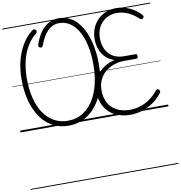

<svg xmlns="http://www.w3.org/2000/svg" viewBox="-165 -1299 1961 2083"><g transform="rotate(-10 815.0 -257.5)"><path d="M529 19Q432 19 355 -22.5Q278 -64 223.5 -141.5Q169 -219 140 -326.5Q111 -434 111 -566Q111 -628 119.5 -687Q128 -746 144.5 -801Q161 -856 186 -904.5Q211 -953 243 -994Q275 -1035 315 -1066Q329 -1076 338 -1076.5Q347 -1077 357 -1065Q365 -1056 363.5 -1046.5Q362 -1037 352 -1028Q316 -999 287.5 -963Q259 -927 236.5 -883.5Q214 -840 199.5 -790Q185 -740 177 -683.5Q169 -627 169 -565Q169 -445 193.5 -347Q218 -249 265 -179.5Q312 -110 379 -72.5Q446 -35 529 -35Q578 -35 621.5 -47.5Q665 -60 703 -85Q741 -110 772.5 -145.5Q804 -181 829 -227Q854 -273 871 -327.5Q888 -382 897 -445Q906 -508 907 -578Q908 -698 887.5 -793.5Q867 -889 828.5 -956.5Q790 -1024 737 -1059.5Q684 -1095 618 -1095Q581 -1095 549.5 -1081.5Q518 -1068 491.5 -1041.5Q465 -1015 442.5 -975.5Q420 -936 400 -883Q395 -872 386 -869Q377 -866 366 -872Q356 -877 353.5 -885.5Q351 -894 356 -908Q375 -964 401 -1008Q427 -1052 460.5 -1083.5Q494 -1115 535 -1131.5Q576 -1148 624 -1148Q700 -1148 763 -1108.5Q826 -1069 871 -994Q916 -919 941 -814Q966 -709 966 -578Q966 -501 955.5 -432Q945 -363 925 -303Q905 -243 876 -193Q847 -143 810 -103.5Q773 -64 729.5 -37Q686 -10 635.5 4.5Q585 19 529 19ZM1212 19Q1112 19 1039 -19Q966 -57 926.5 -127Q887 -197 887 -293Q887 -352 906 -402Q925 -452 960 -491.5Q995 -531 1041 -557.5Q1087 -584 1141 -596Q1087 -613 1048 -650Q1009 -687 988.5 -740Q968 -793 968 -856Q968 -907 982 -951.5Q996 -996 1022 -1032.5Q1048 -1069 1083.5 -1094.5Q1119 -1120 1163 -1134Q1207 -1148 1256 -1148Q1305 -1148 1353.5 -1133.5Q1402 -1119 1445 -1092.5Q1488 -1066 1523 -1028Q1532 -1019 1534 -1009.5Q1536 -1000 1524 -989Q1514 -980 1505 -982Q1496 -984 1485 -994Q1451 -1026 1413.5 -1048.5Q1376 -1071 1335.5 -1083Q1295 -1095 1254 -1095Q1204 -1095 1162.5 -1077.5Q1121 -1060 1090 -1028.5Q1059 -997 1042.5 -953.5Q1026 -910 1026 -857Q1026 -786 1052.5 -732Q1079 -678 1129 -648.5Q1179 -619 1249 -619H1378Q1387 -619 1391 -613Q1395 -607 1395 -594Q1395 -581 1391 -575Q1387 -569 1378 -569H1248Q1184 -569 1129 -550Q1074 -531 1032.5 -495.5Q991 -460 968 -409.5Q945 -359 945 -296Q945 -215 977.5 -156.5Q1010 -98 1070.5 -66.5Q1131 -35 1213 -35Q1271 -35 1327 -52.5Q1383 -70 1433.5 -105Q1484 -140 1524 -191Q1534 -202 1542 -204Q1550 -206 1559 -197Q1570 -189 1570.5 -179.5Q1571 -170 1561 -156Q1518 -100 1461.5 -61Q1405 -22 1341.5 -1.5Q1278 19 1212 19ZM0 623H1630V633H0ZM0 -20H1630V0H0ZM0 -505H1630V-500H0ZM0 -1143H1630V-1133H0Z"/></g></svg>

Font: Playwrite CL Guides
Style: Regular
Weight: 400
Designer: Veronika Burian, José Scaglione
Foundry: TypeTogether
Version: Version 1.003